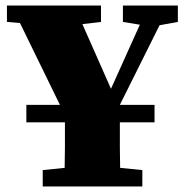

<svg xmlns="http://www.w3.org/2000/svg" viewBox="-20 -672 661 692"><path d="M5 -593V-652H344V-593L277 -585L380 -352L484 -583L423 -593V-652H621V-593L555 -581L412 -294H537V-231H412Q412 -177 412 -139.5Q412 -102 413 -67L493 -59V0H134V-59L213 -67Q214 -101 214 -139Q214 -177 214 -231H75V-294H196L52 -589Z"/></svg>

Font: Source Serif Pro Black
Style: Regular
Weight: 900
Designer: Frank Grießhammer
Foundry: Adobe Systems Incorporated
Version: Version 3.001;hotconv 1.0.111;makeotfexe 2.5.65597